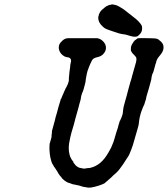

<svg xmlns="http://www.w3.org/2000/svg" viewBox="-20 -812 761 870"><path d="M299 -639Q319 -639 368 -639Q417 -639 420 -639Q433 -637 442.5 -629Q452 -621 456 -613Q459 -607 460 -599Q462 -581 446 -565Q436 -556 421 -553Q409 -550 405 -547Q397 -542 393 -530Q391 -526 389.5 -523.5Q388 -521 386.5 -516.5Q385 -512 383 -508Q375 -488 373 -476Q372 -467 369 -454Q368 -448 368 -447Q369 -443 359 -408Q356 -399 355 -396.5Q354 -394 354 -393.5Q354 -393 353 -393Q352 -392 348 -377Q347 -373 346.5 -368Q346 -363 345.5 -361Q345 -359 342.5 -350.5Q340 -342 339 -338Q338 -334 336 -326Q334 -317 333 -315Q331 -308 327 -294Q325 -287 324.5 -285Q324 -283 322 -276Q318 -260 315 -249Q312 -240 309 -228.5Q306 -217 304 -212Q300 -197 299 -192Q298 -187 297 -182Q287 -142 295 -112Q297 -106 298 -102Q304 -88 313 -78V-77Q312 -77 312 -77Q312 -75 318 -69Q321 -66 321 -65Q321 -63 333 -55Q337 -52 344 -51Q361 -47 364 -48Q365 -48 366 -48.5Q367 -49 375 -50Q388 -50 398 -54Q415 -59 433 -73Q445 -83 455 -96Q464 -108 472 -122Q485 -143 491 -161Q492 -165 495 -171Q499 -184 507 -212Q514 -233 515 -236Q515 -239 517.5 -246.5Q520 -254 521.5 -259.5Q523 -265 523 -265Q525 -265 527 -272Q527 -274 528.5 -275.5Q530 -277 530.5 -279.5Q531 -282 531 -282Q531 -282 532 -284Q533 -286 533 -287Q534 -288 535.5 -294Q537 -300 536.5 -300.5Q536 -301 537 -304.5Q538 -308 537.5 -309Q537 -310 538 -314.5Q539 -319 539 -321Q539 -325 545 -346Q546 -350 548 -357Q550 -364 553 -374.5Q556 -385 557.5 -391.5Q559 -398 561 -405Q565 -418 571 -441Q573 -446 575 -453.5Q577 -461 578.5 -467Q580 -473 583.5 -485Q587 -497 590.5 -509.5Q594 -522 596 -529Q599 -540 598 -548Q597 -554 588 -563Q580 -570 578 -574Q572 -583 573 -585Q573 -585 573 -591.5Q573 -598 574.5 -602.5Q576 -607 576.5 -608Q577 -609 578 -611Q579 -613 585 -622Q590 -630 598 -634Q601 -636 601.5 -637Q602 -638 603 -638Q611 -640 647 -639Q684 -639 692 -636Q698 -634 704 -628Q716 -619 720 -607Q721 -602 721 -597Q721 -581 708 -565Q701 -557 696 -550Q691 -543 688 -533Q688 -530 686 -525Q684 -520 684 -519.5Q684 -519 682.5 -513.5Q681 -508 679 -501Q676 -488 674 -484Q673 -481 673 -481L672 -480Q672 -481 670.5 -476.5Q669 -472 667.5 -466Q666 -460 666 -456Q666 -452 662.5 -440.5Q659 -429 658 -424Q657 -419 655 -413Q653 -407 652 -403Q649 -394 644 -376Q643 -369 641 -361.5Q639 -354 637 -349Q635 -344 634.5 -341Q634 -338 632 -335Q630 -332 628.5 -327.5Q627 -323 624 -316Q621 -309 619.5 -304Q618 -299 616.5 -294Q615 -289 613 -280Q609 -257 609 -252Q609 -248 605 -234Q602 -225 601 -220Q594 -197 592 -189Q590 -182 588 -175Q584 -158 574 -132Q564 -106 560 -102Q559 -101 557.5 -98Q556 -95 553.5 -92Q551 -89 549 -85Q546 -80 538 -68Q535 -64 530 -57Q516 -36 500 -23Q496 -20 493 -17Q487 -10 476 -1Q468 6 466 8Q463 11 461 12Q459 13 457 16Q450 22 428 29Q406 36 391 38Q376 39 373 37Q371 36 367 36Q358 35 352 33Q348 32 343 30Q337 29 335 28Q332 27 326 26Q309 24 297 18L289 16L283 13Q273 8 262 -3L259 -7Q261 -6 256 -11Q252 -16 250.5 -17.5Q249 -19 249 -19.5Q249 -20 247 -22.5Q245 -25 244 -27Q243 -29 240.5 -33.5Q238 -38 233.5 -44.5Q229 -51 227 -54Q225 -57 224.5 -57Q224 -57 222.5 -61Q221 -65 219 -67Q216 -70 213 -80Q211 -87 208 -99Q205 -115 204 -136Q204 -162 206 -164Q207 -165 208 -172Q209 -175 209.5 -175.5Q210 -176 210.5 -179.5Q211 -183 212 -185Q214 -191 214 -200Q214 -204 214.5 -206Q215 -208 215.5 -211.5Q216 -215 215 -215Q214 -214 220 -235Q224 -251 229 -268Q231 -275 232 -281Q237 -296 246 -331Q248 -338 250 -344Q252 -350 253.5 -355.5Q255 -361 255 -362Q255 -363 256 -363Q257 -363 259 -369Q260 -373 261 -374Q262 -375 263 -378.5Q264 -382 264.5 -382.5Q265 -383 265 -383.5Q265 -384 266.5 -386.5Q268 -389 268 -389.5Q268 -390 268 -390.5Q268 -391 269 -393Q270 -395 275 -406Q277 -409 277 -410.5Q277 -412 277.5 -412Q278 -412 279 -414Q280 -416 280 -416Q283 -419 283 -423Q283 -423 284 -424Q286 -426 290 -439L292 -447V-457Q293 -470 295 -488Q296 -496 297 -502Q297 -506 298 -510Q299 -515 298 -515Q298 -516 299 -520Q304 -538 301 -543Q298 -550 289 -552Q279 -553 273 -556Q254 -566 248 -585Q245 -594 247 -604Q249 -615 260 -625Q269 -635 281 -638Q285 -639 299 -639ZM485 -792Q486 -792 490 -792Q497 -791 505 -789Q514 -786 522 -781Q540 -771 549 -763Q552 -761 555.5 -758Q559 -755 561.5 -753Q564 -751 567 -749Q602 -723 613 -709Q620 -701 623 -694Q624 -690 624 -683Q624 -673 620 -666Q617 -660 610 -653.5Q603 -647 601 -647Q600 -647 596 -646Q586 -644 564 -651Q551 -656 531 -658Q526 -658 491 -670Q467 -678 459.5 -681.5Q452 -685 443 -694Q425 -711 425 -732L426 -738Q426 -738 426.5 -739Q427 -740 427.5 -742Q428 -744 428 -746Q428 -748 429 -748.5Q430 -749 431 -752Q432 -755 432.5 -756Q433 -757 434 -758.5Q435 -760 435.5 -760Q436 -760 437 -762Q437 -763 439 -764.5Q441 -766 442 -767.5Q443 -769 443 -768L444 -769Q444 -769 446 -771Q453 -776 453 -777Q454 -778 456.5 -779.5Q459 -781 459.5 -782Q460 -783 460.5 -783Q461 -783 462 -783.5Q463 -784 465.5 -785Q468 -786 468 -786.5Q468 -787 470.5 -787.5Q473 -788 474.5 -789Q476 -790 478 -790Q485 -790 485 -792Z"/></svg>

Font: TT2020 Style E
Style: Italic
Weight: 400
Italic angle: -15°
Version: Version 0.2.000